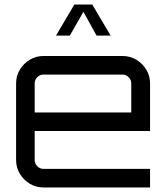

<svg xmlns="http://www.w3.org/2000/svg" viewBox="-20 -827 732 847"><path d="M172 0Q139 0 111.5 -16.5Q84 -33 67.5 -60.5Q51 -88 51 -121V-459Q51 -492 67.5 -519.5Q84 -547 111.5 -563.5Q139 -580 172 -580H520Q554 -580 581.5 -563.5Q609 -547 625.5 -519.5Q642 -492 642 -459V-249H133V-121Q133 -105 144.5 -93.5Q156 -82 172 -82H642V0H172ZM133 -331H559V-459Q559 -475 547.5 -486.5Q536 -498 520 -498H172Q156 -498 144.5 -486.5Q133 -475 133 -459ZM227 -670 308 -807H387L468 -670H406L348 -775L288 -670Z"/></svg>

Font: Orbitron
Style: Regular
Weight: 400
Designer: Matt McInerney
Foundry: The League of Moveable Type
Version: Version 2.001